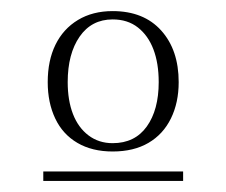

<svg xmlns="http://www.w3.org/2000/svg" viewBox="-20 -743 408 346"><path d="M183 -470Q146 -470 119.5 -485.5Q93 -501 79.5 -529.5Q66 -558 66 -595Q66 -634 80 -662.5Q94 -691 120.5 -707Q147 -723 183 -723Q239 -723 270.5 -688Q302 -653 302 -595Q302 -558 288 -529.5Q274 -501 247.5 -485.5Q221 -470 183 -470ZM58 -417V-434H310V-417ZM183 -485Q223 -485 244.5 -515Q266 -545 266 -595Q266 -629 256.5 -654Q247 -679 228.5 -693.5Q210 -708 183 -708Q145 -708 123.5 -677Q102 -646 102 -595Q102 -562 111.5 -537.5Q121 -513 139.5 -499Q158 -485 183 -485Z"/></svg>

Font: Kalnia Thin Light
Style: Regular
Weight: 300
Version: Version 1.105